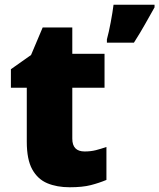

<svg xmlns="http://www.w3.org/2000/svg" viewBox="-20 -780 672 810"><path d="M337 -141Q363 -141 384.5 -146.5Q406 -152 429 -160V-21Q398 -8 363 1Q328 10 274 10Q220 10 179.5 -7Q139 -24 116 -65.5Q93 -107 93 -182V-410H26V-488L111 -548L160 -664H285V-553H421V-410H285V-195Q285 -141 337 -141ZM632 -749Q611 -712 592 -678Q573 -644 545 -600H431V-614Q439 -643 447 -685.5Q455 -728 459 -760H632Z"/></svg>

Font: Noto Sans Syriac Eastern Black
Style: Regular
Weight: 900
Designer: Patrick Giasson and the Monotype Design Team
Foundry: Monotype Imaging Inc.
Version: Version 3.001; ttfautohint (v1.8.4.7-5d5b)